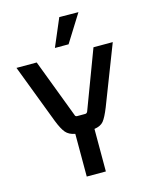

<svg xmlns="http://www.w3.org/2000/svg" viewBox="-123 -911 781 990"><g transform="rotate(-15 267.5 -415.5)"><path d="M228 -683 291 -831 393 -830 301 -683ZM317 0H215V-228Q182 -234 165 -254Q148 -274 130 -320L10 -635H118L236 -324Q238 -314 248 -314H291Q300 -314 304 -324L421 -635H524L402 -320Q382 -270 366.5 -251Q351 -232 317 -227Z"/></g></svg>

Font: Gemunu Libre SemiBold
Style: Regular
Weight: 600
Designer: Puspanada Ekanayake, Sola Matas, Pathum Egodawatta, Kosala Senevirathne
Foundry: mooniak
Version: Version 1.100